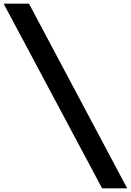

<svg xmlns="http://www.w3.org/2000/svg" viewBox="-55 -770 709 1040"><path d="M498 250 -35.2 -750H102.1L633.8 250Z"/></svg>

Font: Orkney
Style: Bold
Weight: 700
Designer: Samuel Oakes and Alfredo Marco Pradil
Foundry: Alfredo Marco Pradil
Version: 1.0